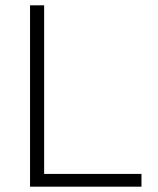

<svg xmlns="http://www.w3.org/2000/svg" viewBox="-20 -702 596 722"><path d="M93 0V-682H146V0ZM127 0V-48H512V0Z"/></svg>

Font: Outfit Thin ExtraLight
Style: Regular
Weight: 250
Version: Version 1.100;gftools[0.9.27]